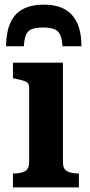

<svg xmlns="http://www.w3.org/2000/svg" viewBox="-20 -810 387 830"><path d="M169 -790Q117 -790 80.5 -771.5Q44 -753 25.5 -713Q7 -673 6 -610H83Q85 -643 93 -660.5Q101 -678 118.5 -684.5Q136 -691 166 -691Q196 -691 213.5 -684.5Q231 -678 239.5 -660.5Q248 -643 250 -610H332Q332 -673 312.5 -713Q293 -753 257 -771.5Q221 -790 169 -790ZM252 -539V-109Q252 -80 270 -70Q288 -60 319 -60H321V0H36V-60H39Q70 -60 88 -70Q106 -80 106 -109V-433Q106 -451 91 -457.5Q76 -464 45 -470L36 -472V-539Z"/></svg>

Font: Roboto Serif SemiBold
Style: Regular
Weight: 600
Designer: Greg Gazdowicz
Foundry: Commercial Type
Version: Version 1.008